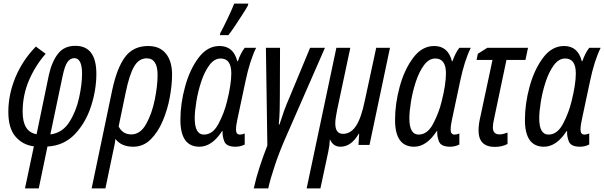

<svg xmlns="http://www.w3.org/2000/svg" viewBox="-20 -800 3336 1060"><path d="M118 240H194L242 9Q333 4 393 -59Q453 -122 482.5 -213Q512 -304 512 -392Q512 -547 396 -547Q334 -547 300 -503Q266 -459 250 -387L182 -59Q105 -72 105 -183Q105 -275 140 -356.5Q175 -438 232 -503L178 -543Q104 -467 65 -372.5Q26 -278 26 -182Q26 -92 65.5 -46Q105 0 167 8ZM258 -58 325 -377Q337 -436 352.5 -457.5Q368 -479 390 -479Q433 -479 433 -393Q433 -335 416.5 -259.5Q400 -184 362 -125Q324 -66 258 -58Z M486 240H562L604 39Q608 20 612 1.5Q616 -17 617 -33Q650 10 715 10Q771 10 811.5 -30Q852 -70 878.5 -132.5Q905 -195 917.5 -263.5Q930 -332 930 -388Q930 -462 896 -504Q862 -546 798 -546Q716 -546 671 -486Q626 -426 600 -305ZM705 -58Q657 -58 635 -102L673 -285Q694 -388 720.5 -433Q747 -478 790 -478Q850 -478 850 -386Q850 -327 834.5 -250Q819 -173 787 -115.5Q755 -58 705 -58Z M1081 10Q1150 10 1206 -76H1209Q1207 -48 1218.5 -19Q1230 10 1280 10Q1307 10 1331 -2V-63Q1317 -57 1305 -57Q1283 -57 1283 -84Q1283 -109 1291 -143L1335 -350Q1359 -465 1394 -536H1331Q1309 -508 1293 -462H1290Q1269 -546 1192 -546Q1125 -546 1076.5 -481.5Q1028 -417 1002 -322.5Q976 -228 976 -138Q976 10 1081 10ZM1106 -57Q1055 -57 1055 -147Q1055 -184 1064 -239.5Q1073 -295 1091 -349.5Q1109 -404 1136 -440.5Q1163 -477 1198 -477Q1257 -477 1257 -395Q1257 -334 1233 -239Q1218 -177 1186.5 -117Q1155 -57 1106 -57ZM1194 -606H1241Q1254 -622 1276 -655Q1298 -688 1319 -720.5Q1340 -753 1349 -770L1351 -780H1273Q1262 -751 1237 -698.5Q1212 -646 1196 -617Z M1381 240H1461Q1472 189 1497 114.5Q1522 40 1553 -31L1774 -536H1692L1579 -264Q1561 -223 1548.5 -188.5Q1536 -154 1523 -113H1519Q1523 -149 1524 -192Q1525 -235 1525 -265L1526 -536H1448L1456 3Q1433 62 1413.5 121.5Q1394 181 1381 240Z M1673 240H1749L1792 39Q1800 2 1801 -28H1803Q1820 10 1860 10Q1919 10 1961 -62H1963L1959 0H2020L2133 -536H2057L1994 -244Q1974 -147 1945 -104Q1916 -61 1874 -61Q1831 -61 1831 -119Q1831 -134 1834 -152Q1837 -170 1841 -192L1914 -536H1837Z M2266 10Q2335 10 2391 -76H2394Q2392 -48 2403.5 -19Q2415 10 2465 10Q2492 10 2516 -2V-63Q2502 -57 2490 -57Q2468 -57 2468 -84Q2468 -109 2476 -143L2520 -350Q2544 -465 2579 -536H2516Q2494 -508 2478 -462H2475Q2454 -546 2377 -546Q2310 -546 2261.5 -481.5Q2213 -417 2187 -322.5Q2161 -228 2161 -138Q2161 10 2266 10ZM2291 -57Q2240 -57 2240 -147Q2240 -184 2249 -239.5Q2258 -295 2276 -349.5Q2294 -404 2321 -440.5Q2348 -477 2383 -477Q2442 -477 2442 -395Q2442 -334 2418 -239Q2403 -177 2371.5 -117Q2340 -57 2291 -57Z M2712 11Q2751 11 2782 -5V-68Q2771 -64 2760 -61Q2749 -58 2738 -58Q2701 -58 2701 -97Q2701 -116 2709 -150L2776 -469H2881L2895 -536H2670L2618 -503L2611 -469H2699L2633 -160Q2622 -115 2622 -80Q2622 11 2712 11Z M2983 10Q3052 10 3108 -76H3111Q3109 -48 3120.5 -19Q3132 10 3182 10Q3209 10 3233 -2V-63Q3219 -57 3207 -57Q3185 -57 3185 -84Q3185 -109 3193 -143L3237 -350Q3261 -465 3296 -536H3233Q3211 -508 3195 -462H3192Q3171 -546 3094 -546Q3027 -546 2978.5 -481.5Q2930 -417 2904 -322.5Q2878 -228 2878 -138Q2878 10 2983 10ZM3008 -57Q2957 -57 2957 -147Q2957 -184 2966 -239.5Q2975 -295 2993 -349.5Q3011 -404 3038 -440.5Q3065 -477 3100 -477Q3159 -477 3159 -395Q3159 -334 3135 -239Q3120 -177 3088.5 -117Q3057 -57 3008 -57Z"/></svg>

Font: Noto Sans UI Condensed
Style: Italic
Weight: 400
Width: 3
Italic angle: -12°
Designer: Monotype Design Team
Foundry: Monotype Imaging Inc.
Version: Version 1.901